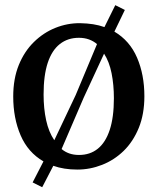

<svg xmlns="http://www.w3.org/2000/svg" viewBox="-20 -662 625 762"><path d="M147.5 81 109.5 62 152.5 -21.5Q91 -57 61.8 -125Q32.5 -193 32.5 -279Q32.5 -349.5 54.5 -403.8Q76.5 -458 114.5 -495.2Q152.5 -532.5 200 -551.5Q247.5 -570.5 298 -570Q325.5 -569.5 349.5 -565.8Q373.5 -562 394.5 -554.5L437.5 -641.5L475.5 -622.5L434 -536.5Q495 -500.5 524 -433Q553 -365.5 553 -280Q553 -209 530.8 -154.5Q508.5 -100 470.8 -63.2Q433 -26.5 385.2 -7.8Q337.5 11 287 11Q260 11 236.2 7.2Q212.5 3.5 191.5 -4ZM195.5 -105.5 280.5 -285 365 -487Q351 -499 333 -505.5Q315 -512 293 -512Q249 -512 217.5 -487.2Q186 -462.5 169.5 -412.8Q153 -363 153 -287Q153 -231.5 163.2 -184.5Q173.5 -137.5 195.5 -105.5ZM293.5 -47Q337.5 -47 368.2 -71.8Q399 -96.5 415.5 -146.5Q432 -196.5 432 -272Q432 -325.5 422.8 -371.5Q413.5 -417.5 393 -449L312 -274L224.5 -70.5Q238 -59 255.2 -53Q272.5 -47 293.5 -47Z"/></svg>

Font: Merriweather Medium
Style: Regular
Weight: 500
Version: Version 2.100